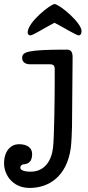

<svg xmlns="http://www.w3.org/2000/svg" viewBox="-125 -684 435 944"><path d="M33 73C33 43 9 25 -32 25C-70 25 -105 56 -105 120C-105 172 -66 240 21 240C113 240 203 186 223 44C226 21 229 -38 229 -61C229 -90 232 -372 232 -402C232 -427 225 -440 204 -440C8 -440 -16 -429 -16 -399C-16 -384 -6 -368 22 -368H119C138 -368 144 -362 144 -342V-278C144 -223 142 -17 136 40C129 104 96 160 26 160C-19 160 -25 147 -25 140C-25 132 -19 125 -9 124C25 122 33 98 33 73ZM263 -510C272 -510 276 -521 276 -531C276 -573 166 -664 143 -664C125 -664 11 -576 11 -524C11 -517 16 -510 24 -510C38 -510 97 -549 143 -572C189 -549 249 -510 263 -510Z"/></svg>

Font: Life Savers
Style: ExtraBold
Weight: 800
Designer: Pablo Impallari, Rodrigo Fuenzalida, Brenda Gallo
Foundry: Pablo Impallari, Rodrigo Fuenzalida, Brenda Gallo
Version: Version 3.000